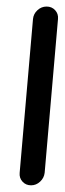

<svg xmlns="http://www.w3.org/2000/svg" viewBox="-20 -540 197 586"><path d="M74.8 25.6Q58.9 25.6 48.7 14.4Q38.5 3.3 40 -12.6L80.7 -481.9Q82.2 -497.8 94.3 -508.9Q106.3 -520 122.2 -520Q138.1 -520 148.3 -508.9Q158.5 -497.8 157 -481.9L116.3 -12.6Q114.4 3.3 102.4 14.4Q90.4 25.6 74.8 25.6Z"/></svg>

Font: 26F Galaxy Sans
Style: Bold Italic
Weight: 700
Italic angle: -5°
Designer: C₂₉H₂₅N₃O₅
Version: Version 1.200